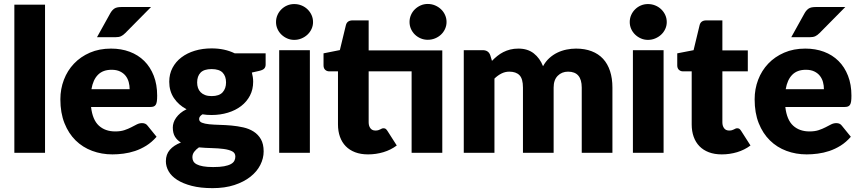

<svg xmlns="http://www.w3.org/2000/svg" viewBox="-20 -772 4346 970"><path d="M207.5 -748.5V0H52.5V-748.5Z M635 -321.5Q635 -340 630.2 -357.5Q625.5 -375 614.8 -388.8Q604 -402.5 586.5 -411Q569 -419.5 544 -419.5Q500 -419.5 475 -394.2Q450 -369 442 -321.5ZM440 -231.5Q447.5 -166.5 479.5 -137.2Q511.5 -108 562 -108Q589 -108 608.5 -114.5Q628 -121 643.2 -129Q658.5 -137 671.2 -143.5Q684 -150 698 -150Q716.5 -150 726 -136.5L771 -81Q747 -53.5 719.2 -36.2Q691.5 -19 662.2 -9.2Q633 0.5 603.8 4.2Q574.5 8 548 8Q493.5 8 445.8 -9.8Q398 -27.5 362.2 -62.5Q326.5 -97.5 305.8 -149.5Q285 -201.5 285 -270.5Q285 -322.5 302.8 -369Q320.5 -415.5 353.8 -450.5Q387 -485.5 434.2 -506Q481.5 -526.5 541 -526.5Q592.5 -526.5 635.2 -510.5Q678 -494.5 708.8 -464Q739.5 -433.5 756.8 -389.2Q774 -345 774 -289Q774 -271.5 772.5 -260.5Q771 -249.5 767 -243Q763 -236.5 756.2 -234Q749.5 -231.5 739 -231.5ZM743 -736.5 613 -605Q601.5 -593.5 591 -588.8Q580.5 -584 563 -584H470L538 -706.5Q546.5 -721 558 -728.8Q569.5 -736.5 593 -736.5Z M1049 -286.5Q1087.5 -286.5 1104.8 -305.8Q1122 -325 1122 -355.5Q1122 -387 1104.8 -405Q1087.5 -423 1049 -423Q1010.5 -423 993.2 -405Q976 -387 976 -355.5Q976 -340.5 980.2 -328Q984.5 -315.5 993.5 -306.2Q1002.5 -297 1016.2 -291.8Q1030 -286.5 1049 -286.5ZM1169 19Q1169 0.5 1152.5 -7.8Q1136 -16 1109.5 -19.5Q1083 -23 1050.2 -23.8Q1017.5 -24.5 985 -27.5Q970.5 -17.5 961.2 -5.2Q952 7 952 22.5Q952 33.5 956.8 42.5Q961.5 51.5 973.5 58Q985.5 64.5 1005.8 68.2Q1026 72 1057 72Q1090.5 72 1112 68Q1133.5 64 1146.2 57Q1159 50 1164 40.2Q1169 30.5 1169 19ZM1322 -502.5V-446Q1322 -433 1314.8 -425.5Q1307.5 -418 1290 -414L1252.5 -405.5Q1255.5 -394.5 1257.2 -383Q1259 -371.5 1259 -359Q1259 -320 1242.8 -289Q1226.5 -258 1198.2 -236.2Q1170 -214.5 1131.5 -202.8Q1093 -191 1049 -191Q1037 -191 1025.5 -191.8Q1014 -192.5 1003 -194.5Q986 -184 986 -171Q986 -158 1000 -152.2Q1014 -146.5 1037 -144.2Q1060 -142 1089.2 -141.2Q1118.5 -140.5 1149 -137.8Q1179.5 -135 1208.8 -128.5Q1238 -122 1261 -107.5Q1284 -93 1298 -68.8Q1312 -44.5 1312 -7Q1312 28 1295 61.5Q1278 95 1245 121Q1212 147 1164 162.8Q1116 178.5 1054 178.5Q993 178.5 948.8 167Q904.5 155.5 875.2 136.8Q846 118 832 93.5Q818 69 818 42.5Q818 8 838 -15Q858 -38 894 -52Q875 -63.5 864 -81.5Q853 -99.5 853 -128Q853 -139.5 857 -152.2Q861 -165 869.8 -177.2Q878.5 -189.5 891.5 -200.5Q904.5 -211.5 922.5 -220Q882 -241.5 858.5 -276.8Q835 -312 835 -359Q835 -398 851.5 -429.2Q868 -460.5 896.8 -482.2Q925.5 -504 964.5 -515.8Q1003.5 -527.5 1049 -527.5Q1115 -527.5 1166 -502.5Z M1545.5 -518.5V0H1390.5V-518.5ZM1561.5 -660.5Q1561.5 -642 1554 -625.8Q1546.5 -609.5 1533.5 -597.2Q1520.5 -585 1503.2 -577.8Q1486 -570.5 1466.5 -570.5Q1447.5 -570.5 1431 -577.8Q1414.5 -585 1401.8 -597.2Q1389 -609.5 1381.8 -625.8Q1374.5 -642 1374.5 -660.5Q1374.5 -679.5 1381.8 -696Q1389 -712.5 1401.8 -725Q1414.5 -737.5 1431 -744.5Q1447.5 -751.5 1466.5 -751.5Q1486 -751.5 1503.2 -744.5Q1520.5 -737.5 1533.5 -725Q1546.5 -712.5 1554 -696Q1561.5 -679.5 1561.5 -660.5Z M2214.5 0H2059.5V-411.5H1842.5V-154Q1842.5 -136 1851.2 -124.2Q1860 -112.5 1876.5 -112.5Q1885 -112.5 1890.8 -114.2Q1896.5 -116 1900.8 -118.2Q1905 -120.5 1908.8 -122.2Q1912.5 -124 1917.5 -124Q1924.5 -124 1928.8 -120.8Q1933 -117.5 1937.5 -110.5L1984.5 -37Q1954.5 -14.5 1917 -3.2Q1879.5 8 1839.5 8Q1802.5 8 1774.2 -2.8Q1746 -13.5 1726.8 -33.2Q1707.5 -53 1697.5 -81Q1687.5 -109 1687.5 -143.5V-411.5H1643.5Q1631.5 -411.5 1623 -419.2Q1614.5 -427 1614.5 -442V-502.5L1697 -519L1727.5 -645Q1733.5 -669 1761.5 -669H1842.5V-517.5H2214.5ZM2236 -661Q2236 -642.5 2228.5 -626Q2221 -609.5 2208 -597.2Q2195 -585 2177.8 -578Q2160.5 -571 2141 -571Q2122 -571 2105.5 -578Q2089 -585 2076.2 -597.2Q2063.5 -609.5 2056.2 -626Q2049 -642.5 2049 -661Q2049 -679.5 2056.2 -696.2Q2063.5 -713 2076.2 -725.2Q2089 -737.5 2105.5 -744.8Q2122 -752 2141 -752Q2160.5 -752 2177.8 -744.8Q2195 -737.5 2208 -725.2Q2221 -713 2228.5 -696.2Q2236 -679.5 2236 -661Z M2323 0V-518.5H2419Q2448 -518.5 2457 -492.5L2465.5 -464.5Q2478.5 -478 2492.5 -489.2Q2506.5 -500.5 2522.8 -508.8Q2539 -517 2557.8 -521.8Q2576.5 -526.5 2599 -526.5Q2646 -526.5 2676.8 -502.2Q2707.5 -478 2723.5 -437.5Q2736.5 -461.5 2755.2 -478.5Q2774 -495.5 2795.8 -506Q2817.5 -516.5 2841.8 -521.5Q2866 -526.5 2890 -526.5Q2934.5 -526.5 2969 -513.2Q3003.5 -500 3026.8 -474.8Q3050 -449.5 3062 -412.8Q3074 -376 3074 -329.5V0H2919V-329.5Q2919 -410 2850 -410Q2818.5 -410 2797.8 -389.2Q2777 -368.5 2777 -329.5V0H2622V-329.5Q2622 -374 2604.5 -392Q2587 -410 2553 -410Q2532 -410 2513.2 -400.5Q2494.5 -391 2478 -375V0Z M3332.5 -518.5V0H3177.5V-518.5ZM3348.5 -660.5Q3348.5 -642 3341 -625.8Q3333.5 -609.5 3320.5 -597.2Q3307.5 -585 3290.2 -577.8Q3273 -570.5 3253.5 -570.5Q3234.5 -570.5 3218 -577.8Q3201.5 -585 3188.8 -597.2Q3176 -609.5 3168.8 -625.8Q3161.5 -642 3161.5 -660.5Q3161.5 -679.5 3168.8 -696Q3176 -712.5 3188.8 -725Q3201.5 -737.5 3218 -744.5Q3234.5 -751.5 3253.5 -751.5Q3273 -751.5 3290.2 -744.5Q3307.5 -737.5 3320.5 -725Q3333.5 -712.5 3341 -696Q3348.5 -679.5 3348.5 -660.5Z M3626.5 8Q3589.5 8 3561.2 -2.8Q3533 -13.5 3513.8 -33.2Q3494.5 -53 3484.5 -81Q3474.5 -109 3474.5 -143.5V-411.5H3430.5Q3418.5 -411.5 3410 -419.2Q3401.5 -427 3401.5 -442V-502.5L3484 -518.5L3514.5 -645Q3520.5 -669 3548.5 -669H3629.5V-517.5H3758V-411.5H3629.5V-154Q3629.5 -136 3638.2 -124.2Q3647 -112.5 3663.5 -112.5Q3672 -112.5 3677.8 -114.2Q3683.5 -116 3687.8 -118.2Q3692 -120.5 3695.8 -122.2Q3699.5 -124 3704.5 -124Q3711.5 -124 3715.8 -120.8Q3720 -117.5 3724.5 -110.5L3771.5 -37Q3741.5 -14.5 3704 -3.2Q3666.5 8 3626.5 8Z M4142.5 -321.5Q4142.5 -340 4137.8 -357.5Q4133 -375 4122.2 -388.8Q4111.5 -402.5 4094 -411Q4076.5 -419.5 4051.5 -419.5Q4007.5 -419.5 3982.5 -394.2Q3957.5 -369 3949.5 -321.5ZM3947.5 -231.5Q3955 -166.5 3987 -137.2Q4019 -108 4069.5 -108Q4096.5 -108 4116 -114.5Q4135.5 -121 4150.8 -129Q4166 -137 4178.8 -143.5Q4191.5 -150 4205.5 -150Q4224 -150 4233.5 -136.5L4278.5 -81Q4254.5 -53.5 4226.8 -36.2Q4199 -19 4169.8 -9.2Q4140.5 0.5 4111.2 4.2Q4082 8 4055.5 8Q4001 8 3953.2 -9.8Q3905.5 -27.5 3869.8 -62.5Q3834 -97.5 3813.2 -149.5Q3792.5 -201.5 3792.5 -270.5Q3792.5 -322.5 3810.2 -369Q3828 -415.5 3861.2 -450.5Q3894.5 -485.5 3941.8 -506Q3989 -526.5 4048.5 -526.5Q4100 -526.5 4142.8 -510.5Q4185.5 -494.5 4216.2 -464Q4247 -433.5 4264.2 -389.2Q4281.5 -345 4281.5 -289Q4281.5 -271.5 4280 -260.5Q4278.5 -249.5 4274.5 -243Q4270.5 -236.5 4263.8 -234Q4257 -231.5 4246.5 -231.5ZM4250.5 -736.5 4120.5 -605Q4109 -593.5 4098.5 -588.8Q4088 -584 4070.5 -584H3977.5L4045.5 -706.5Q4054 -721 4065.5 -728.8Q4077 -736.5 4100.5 -736.5Z"/></svg>

Font: Lato ExtraBold
Style: Regular
Weight: 800
Designer: Lukasz Dziedzic with Adam Twardoch and Botio Nikoltchev
Foundry: tyPoland Lukasz Dziedzic
Version: Version 2.015; 2015-08-06; http://www.latofonts.com/